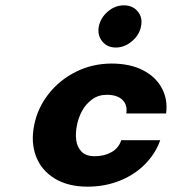

<svg xmlns="http://www.w3.org/2000/svg" viewBox="-20 -689 644 719"><path d="M108 -220Q120 -283 161 -336Q202 -389 264 -420Q326 -451 398 -451Q467 -451 515.5 -426Q564 -401 586.5 -358Q609 -315 602 -264H453Q458 -296 438.5 -315Q419 -334 380 -334Q348 -334 324.5 -316.5Q301 -299 287 -273Q273 -247 268 -219Q262 -190 265.5 -164Q269 -138 285.5 -121Q302 -104 335 -104Q371 -104 398 -119.5Q425 -135 434 -164H580Q563 -115 524 -75Q485 -35 429 -12.5Q373 10 308 10Q234 10 184 -21Q134 -52 114.5 -104.5Q95 -157 108 -220ZM350 -590Q357 -623 384 -646Q411 -669 444 -669Q477 -669 496 -646Q515 -623 508 -590Q502 -558 474 -534.5Q446 -511 414 -511Q381 -511 362.5 -534.5Q344 -558 350 -590Z"/></svg>

Font: Teachers[wght] Italic
Style: Regular
Weight: 400
Designer: Alfredo Marco Pradil & Chank Diesel
Version: Version 1.000;Glyphs 3.1.2 (3151)